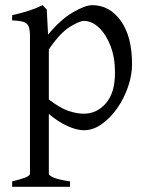

<svg xmlns="http://www.w3.org/2000/svg" viewBox="-20 -489 570 743"><path d="M169 -48V183Q169 190 187 198Q205 206 251 213V234H27V213Q60 205 78 198Q96 191 96 183V-348Q96 -372 91.5 -385Q87 -398 73 -403.5Q59 -409 27 -410V-430Q61 -438 88.5 -446.5Q116 -455 145 -469L161 -452L166 -355Q215 -414 262.5 -441.5Q310 -469 337 -469Q404 -469 447.5 -408.5Q491 -348 491 -240Q491 -198 475.5 -153Q460 -108 433.5 -70Q407 -32 373.5 -8.5Q340 15 305 15Q276 15 239.5 -2Q203 -19 169 -48ZM169 -298V-104Q212 -71 244.5 -60Q277 -49 304 -49Q355 -49 390 -89.5Q425 -130 425 -208Q425 -266 408 -310.5Q391 -355 363.5 -381.5Q336 -408 305 -408Q287 -408 249.5 -384.5Q212 -361 169 -298Z"/></svg>

Font: ChillKai
Style: Regular
Weight: 400
Designer: ChillType
Foundry: 寒蝉字型
Version: Version 2.000